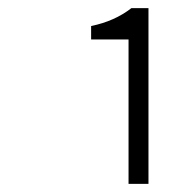

<svg xmlns="http://www.w3.org/2000/svg" viewBox="-20 -899 442 472"><path d="M296 -447V-802H204V-835Q262 -847 303 -879H345V-447Z"/></svg>

Font: NotoSansHansLight
Style: Regular
Weight: 300
Designer: Ryoko NISHIZUKA  (kana & ideographs); Paul D. Hunt (Latin, Greek & Cyrillic); Wenlong ZHANG  (bopomofo); Sandoll Communi
Foundry: Adobe Systems Incorporated
Version: Version 1.00;December 8, 2021;FontCreator 13.0.0.2675 64-bit